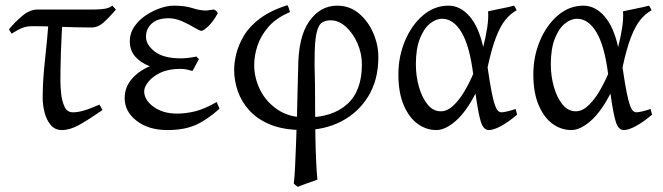

<svg xmlns="http://www.w3.org/2000/svg" viewBox="-20 -491 2581 747"><path d="M431 -454Q405 -423 383 -403.5Q361 -384 336 -384Q310 -384 269.5 -385Q229 -386 189.5 -387.5Q150 -389 124 -389H104Q84 -389 67 -382.5Q50 -376 25 -360L15 -377Q38 -405 67 -429.5Q96 -454 127 -454Q188 -454 247 -454Q306 -454 346 -454Q370 -454 388 -457Q406 -460 417 -469ZM379 -63Q324 -25 288 -5Q252 15 221 15Q194 15 177.5 -4.5Q161 -24 153.5 -53Q146 -82 146 -111Q146 -176 155 -257.5Q164 -339 171 -430L224 -427Q219 -349 217 -286.5Q215 -224 215 -176Q215 -154 218 -126Q221 -98 231 -76Q241 -54 264 -54Q282 -54 305 -60.5Q328 -67 367 -84Z M764 -371Q757 -371 736.5 -383.5Q716 -396 689 -408Q662 -420 636 -420Q593 -420 570.5 -399.5Q548 -379 548 -348Q548 -317 582 -290.5Q616 -264 683 -264Q711 -264 744 -271L754 -261L729 -215Q715 -219 704.5 -221Q694 -223 682 -223Q635 -223 604 -208Q573 -193 557 -172.5Q541 -152 541 -136Q541 -102 577.5 -75.5Q614 -49 669 -49Q703 -49 739.5 -58Q776 -67 823 -94L834 -68Q785 -24 740.5 -4.5Q696 15 631 15Q558 15 511.5 -21Q465 -57 465 -109Q465 -152 493 -184Q521 -216 563 -233Q527 -247 506 -271Q485 -295 485 -331Q485 -362 502.5 -387.5Q520 -413 547 -431Q574 -449 603 -459Q632 -469 656 -469Q700 -469 728.5 -459.5Q757 -450 784 -450Q786 -450 797.5 -452Q809 -454 812 -454Q818 -452 821.5 -448Q825 -444 827 -439Q809 -406 790 -388.5Q771 -371 764 -371Z M1452 -269Q1452 -180 1413 -116.5Q1374 -53 1308.5 -19Q1243 15 1161 15Q1084 15 1032.5 -6Q981 -27 950 -61.5Q919 -96 905 -137Q891 -178 891 -219Q891 -248 899.5 -282.5Q908 -317 929.5 -353Q951 -389 992 -419.5Q1033 -450 1098 -471Q1102 -465 1104.5 -457Q1107 -449 1108 -444Q1054 -421 1024 -386Q994 -351 981.5 -312.5Q969 -274 969 -238Q969 -188 992 -141.5Q1015 -95 1060 -64.5Q1105 -34 1171 -34Q1273 -34 1330.5 -85.5Q1388 -137 1388 -240Q1388 -283 1371 -322Q1354 -361 1326 -386.5Q1298 -412 1266 -412Q1248 -412 1233.5 -403.5Q1219 -395 1211.5 -362.5Q1204 -330 1204 -258V-232Q1205 -206 1205.5 -162Q1206 -118 1206 -66Q1206 -14 1207 38.5Q1208 91 1210 135.5Q1212 180 1215 208Q1198 214 1178 221Q1158 228 1139 236Q1134 233 1131 230.5Q1128 228 1123 223Q1126 201 1128 158.5Q1130 116 1132 62.5Q1134 9 1135.5 -46Q1137 -101 1138 -147.5Q1139 -194 1140 -223Q1140 -347 1183 -408Q1226 -469 1292 -469Q1340 -469 1376 -439Q1412 -409 1432 -363Q1452 -317 1452 -269Z M1530 -201Q1530 -272 1556 -333Q1582 -394 1626 -431.5Q1670 -469 1725 -469Q1770 -469 1806 -428.5Q1842 -388 1860 -308Q1870 -347 1875.5 -383Q1881 -419 1879 -447Q1900 -452 1929 -457.5Q1958 -463 1980 -469Q1984 -464 1986 -459.5Q1988 -455 1990 -451Q1966 -438 1946.5 -414Q1927 -390 1910 -346.5Q1893 -303 1877 -229Q1886 -167 1893 -132Q1900 -97 1906.5 -80Q1913 -63 1919 -58.5Q1925 -54 1930 -54Q1938 -54 1953.5 -57.5Q1969 -61 1986 -67Q1987 -63 1988.5 -58Q1990 -53 1992 -45Q1959 -17 1930 -1Q1901 15 1882 15Q1861 15 1851 -16.5Q1841 -48 1830 -127Q1793 -55 1752.5 -20Q1712 15 1678 15Q1638 15 1604.5 -9.5Q1571 -34 1550.5 -82.5Q1530 -131 1530 -201ZM1821 -203Q1807 -313 1775.5 -365.5Q1744 -418 1700 -418Q1676 -418 1652.5 -399Q1629 -380 1613.5 -340.5Q1598 -301 1598 -241Q1598 -195 1610 -153Q1622 -111 1643.5 -84.5Q1665 -58 1695 -58Q1720 -58 1743.5 -80Q1767 -102 1786.5 -135Q1806 -168 1821 -203Z M2055 -201Q2055 -272 2081 -333Q2107 -394 2151 -431.5Q2195 -469 2250 -469Q2295 -469 2331 -428.5Q2367 -388 2385 -308Q2395 -347 2400.5 -383Q2406 -419 2404 -447Q2425 -452 2454 -457.5Q2483 -463 2505 -469Q2509 -464 2511 -459.5Q2513 -455 2515 -451Q2491 -438 2471.5 -414Q2452 -390 2435 -346.5Q2418 -303 2402 -229Q2411 -167 2418 -132Q2425 -97 2431.5 -80Q2438 -63 2444 -58.5Q2450 -54 2455 -54Q2463 -54 2478.5 -57.5Q2494 -61 2511 -67Q2512 -63 2513.5 -58Q2515 -53 2517 -45Q2484 -17 2455 -1Q2426 15 2407 15Q2386 15 2376 -16.5Q2366 -48 2355 -127Q2318 -55 2277.5 -20Q2237 15 2203 15Q2163 15 2129.5 -9.5Q2096 -34 2075.5 -82.5Q2055 -131 2055 -201ZM2346 -203Q2332 -313 2300.5 -365.5Q2269 -418 2225 -418Q2201 -418 2177.5 -399Q2154 -380 2138.5 -340.5Q2123 -301 2123 -241Q2123 -195 2135 -153Q2147 -111 2168.5 -84.5Q2190 -58 2220 -58Q2245 -58 2268.5 -80Q2292 -102 2311.5 -135Q2331 -168 2346 -203Z"/></svg>

Font: ChillKai
Style: Regular
Weight: 400
Designer: ChillType
Foundry: 寒蝉字型
Version: Version 2.000